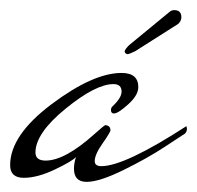

<svg xmlns="http://www.w3.org/2000/svg" viewBox="-36 -343 389 379"><path d="M189 -119Q197 -119 217 -137Q237 -155 237 -171Q237 -199 204 -199Q148 -199 66 -137.5Q-16 -76 -16 -17Q-16 8 11 8Q38 8 72.5 -8.5Q107 -25 114 -33Q110 -21 110 -10Q110 16 135 16Q160 16 207 -7Q254 -30 289 -53L324 -76Q333 -80 333 -89L332 -94Q210 -15 164 -15Q151 -15 151 -25Q151 -38 166.5 -60Q182 -82 182 -86Q182 -95 172 -96Q170 -96 150 -78Q92 -26 54 -26Q34 -26 34 -42Q34 -80 93.5 -128.5Q153 -177 188 -177Q204 -177 204 -162Q204 -150 186 -133Q183 -130 183 -126Q183 -119 189 -119ZM215 -236Q210 -238 210 -242Q211 -246 219 -254L298 -319Q302 -323 308 -323Q322 -323 322 -309Q322 -302 316 -296L231 -242Q219 -236 215 -236Z"/></svg>

Font: Mr De Haviland
Style: Regular
Weight: 400
Designer: Alejandro Paul
Foundry: Alejandro Paul
Version: Version 1.000